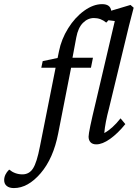

<svg xmlns="http://www.w3.org/2000/svg" viewBox="-165 -702 677 944"><path d="M308.6 7.8Q290 7.8 280.3 -2.4Q270.5 -12.7 270.5 -30.3Q270.5 -53.7 305.7 -199.2L399.4 -598.6L368.2 -602.5Q365.2 -598.6 357.4 -590.8Q330.6 -613.3 296.9 -613.3Q266.6 -613.3 242.7 -589.4Q218.8 -565.4 210 -517.6L191.4 -418H292L282.2 -369.1H184.6L121.1 -45.9Q97.2 77.1 34.7 149.9Q-27.8 222.7 -96.7 222.7Q-119.1 222.7 -131.8 212.4Q-144.5 202.1 -144.5 183.6Q-144.5 156.2 -120.1 131.8Q-90.8 155.3 -54.7 155.3Q-21.5 155.3 -2.7 126.2Q16.1 97.2 31.2 18.6L108.4 -369.1H38.1L44.9 -401.4L118.2 -417L125 -450.2Q136.7 -509.3 170.2 -563Q203.6 -616.7 248.8 -649.2Q293.9 -681.6 336.9 -681.6Q377.4 -681.6 381.8 -649.4L476.6 -677.7L492.2 -664.1Q470.2 -582.5 445.3 -476.6L371.1 -169.9Q352.1 -98.6 347.7 -47.9Q387.2 -68.8 427.7 -120.1L451.2 -91.8Q414.1 -45.9 376.2 -19Q338.4 7.8 308.6 7.8Z"/></svg>

Font: Crimson Pro
Style: Italic
Weight: 400
Italic angle: -12°
Designer: Jacques Le Bailly
Foundry: Baron von Fonthausen
Version: Version 1.003